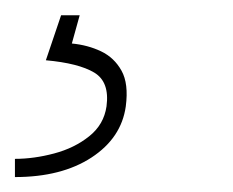

<svg xmlns="http://www.w3.org/2000/svg" viewBox="-46 -20 306 252"><path d="M58.6 0 48.3 37.1Q69.3 39.1 86.7 47.4Q104 55.7 113.5 72.8Q123 89.8 119.1 119.6Q113.3 161.1 74 186.8Q34.7 212.4 -26.4 212.4V188.5Q-1.5 188.5 25.1 181.4Q51.8 174.3 71 158.9Q90.3 143.6 93.8 119.6Q98.1 87.4 77.6 75.2Q57.1 63 14.2 59.1L34.2 0Z"/></svg>

Font: Robert Sans Thin
Style: Italic
Weight: 100
Italic angle: -8°
Designer: Christian Robertson (extended by Adam Twardoch)
Foundry: Google
Version: Version 12.135;April 2, 2019;FontCreator 11.5.0.2425 64-bit;